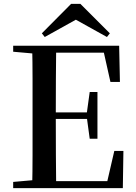

<svg xmlns="http://www.w3.org/2000/svg" viewBox="-20 -971 700 991"><path d="M395 -951 547 -799 532 -780 336 -889H407L211 -780L196 -799L347 -951ZM48 0V-32L195 -45H208V0ZM146 0Q148 -85 148 -170.5Q148 -256 148 -342V-393Q148 -479 148 -564.5Q148 -650 146 -735H270Q269 -651 268.5 -564Q268 -477 268 -384V-359Q268 -261 268.5 -173.5Q269 -86 270 0ZM208 0V-36H587L527 -6L570 -192H617L614 0ZM208 -357V-391H452V-357ZM443 -255 428 -366V-387L443 -496H483V-255ZM48 -704V-735H208V-691H195ZM550 -548 509 -731 568 -699H208V-735H595L599 -548Z"/></svg>

Font: Noto Serif KR SemiBold
Style: Regular
Weight: 600
Designer: Ryoko NISHIZUKA 西塚涼子 (kana & ideographs); Frank Grießhammer (Latin, Greek & Cyrillic); Wenlong ZHANG 张文龙 (bopomofo); San
Foundry: Adobe
Version: Version 2.003-H1;hotconv 1.1.1;makeotfexe 2.6.0